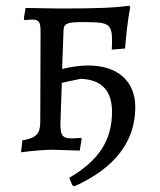

<svg xmlns="http://www.w3.org/2000/svg" viewBox="-20 -528 563 677"><path d="M291 -297C264 -297 233 -293 199 -285L204 -421C205 -448 221 -450 280 -450C359 -450 375 -445 375 -388C375 -378 375 -366 374 -353L421 -357C425 -407 430 -454 439 -502L436 -508C390 -501 327 -498 193 -498C155 -498 100 -500 70 -500L64 -462L66 -457C79 -458 88 -459 93 -459C117 -459 123 -451 123 -417L122 -100C122 -56 109 -42 59 -33L54 9C92 4 136 0 164 0C182 0 216 2 261 3L268 -38L266 -42C253 -41 242 -40 233 -40C199 -40 193 -52 193 -91L198 -236L264 -250C337 -248 375 -209 375 -134C375 -34 329 38 224 99L235 125L242 129C385 65 457 -29 457 -150C457 -242 395 -297 291 -297Z"/></svg>

Font: Alegreya SC
Style: Regular
Weight: 400
Designer: Juan Pablo del Peral
Foundry: Huerta Tipografica
Version: Version 2.007;PS 002.007;hotconv 1.0.88;makeotf.lib2.5.64775